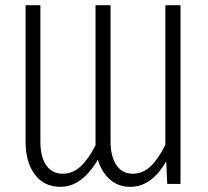

<svg xmlns="http://www.w3.org/2000/svg" viewBox="-20 -705 799 736"><path d="M613.8 -685.1H671.9V0H621.1L617.2 -86.9Q561.5 11.2 479 11.2Q433.6 11.2 401.6 -16.8Q369.6 -44.9 355 -92.8Q293.9 11.2 211.9 11.2Q148.9 11.2 113.5 -36.1Q78.1 -83.5 78.1 -162.1V-685.1H134.8V-162.1Q134.8 -104 157.2 -71.5Q179.7 -39.1 220.2 -39.1Q258.8 -39.1 289.1 -67.1Q319.3 -95.2 346.2 -147.9V-164.1V-685.1H403.8V-162.1Q403.8 -106 426 -72.5Q448.2 -39.1 488.8 -39.1Q527.8 -39.1 557.6 -67.6Q587.4 -96.2 613.8 -149.9Z"/></svg>

Font: Fira Sans Compressed Light
Style: Regular
Weight: 300
Width: 1
Designer: Carrois Corporate & Edenspiekermann AG
Foundry: Carrois Corporate GbR & Edenspiekermann AG
Version: Version 4.203;PS 004.203;hotconv 1.0.88;makeotf.lib2.5.64775